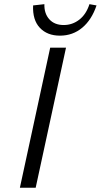

<svg xmlns="http://www.w3.org/2000/svg" viewBox="-20 -882 474 902"><path d="M73.4 0 215.8 -658H290.1L147.6 0ZM261.5 -714.5Q201.9 -714.5 167.2 -751.4Q132.5 -788.2 135.5 -856.5L188.5 -862.4Q187.2 -818.8 211.5 -791.6Q235.8 -764.4 279.4 -764.4Q320 -764.4 352.5 -789.6Q385 -814.8 400.2 -862.4L433.5 -856.5Q411 -789.2 366.5 -751.9Q321.9 -714.5 261.5 -714.5Z"/></svg>

Font: Ysabeau
Style: Bold Italic
Weight: 700
Italic angle: -12°
Designer: Christian Thalmann (Catharsis Fonts)
Version: Version 2.002